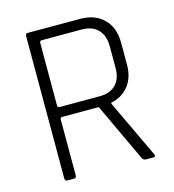

<svg xmlns="http://www.w3.org/2000/svg" viewBox="-99 -726 731 808"><g transform="rotate(-15 267.0 -321.5)"><path d="M124 0H95Q85 0 85 -12V-631Q85 -643 95 -643H323Q388 -643 426 -605Q464 -567 464 -501V-406Q464 -350 435.5 -314Q407 -278 358 -268V-264L477 -12Q483 0 470 0H439Q426 0 421 -12L303 -264H145Q135 -264 135 -255V-12Q135 0 124 0ZM145 -307H318Q364 -307 389 -332.5Q414 -358 414 -405V-499Q414 -546 389 -572Q364 -598 318 -598H145Q135 -598 135 -589V-316Q135 -307 145 -307Z"/></g></svg>

Font: Rajdhani
Style: Regular
Weight: 400
Designer: Satya Rajpurohit, Jyotish Sonowal
Foundry: Indian Type Foundry
Version: Version 1.201 February 1, 2022